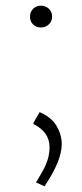

<svg xmlns="http://www.w3.org/2000/svg" viewBox="-20 -582 290 678"><path d="M164 -523.5Q164 -507 152.5 -496Q141 -485 124.5 -485Q108 -485 97 -495.5Q86 -506 86 -523Q86 -540 97 -551Q108 -562 124.5 -562Q141 -562 152.5 -551Q164 -540 164 -523.5ZM198 -73Q198 -14 137 76L107 62Q108 60 115.5 48Q123 36 125 32Q127 28 133 17.5Q139 7 141.5 0Q144 -7 148 -17Q155 -39 155 -62Q155 -116 98 -144V-148L120 -186Q162 -168 180 -137Q198 -106 198 -73Z"/></svg>

Font: Halant Light
Style: Regular
Weight: 300
Designer: Hitesh Malaviya (Devanagari), Satya Rajpurohit (Latin)
Foundry: Indian Type Foundry
Version: Version 1.101;PS 1.0;hotconv 1.0.78;makeotf.lib2.5.61930; tt